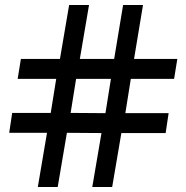

<svg xmlns="http://www.w3.org/2000/svg" viewBox="-20 -752 748 772"><path d="M264 -298 286 -435H426L404 -297ZM17 -218H169L132 0H212L249 -218L388 -217L351 0H431L468 -217H646L658 -297H484L506 -435H680L693 -515H519L555 -732H475L439 -515H301L338 -732H258L221 -515H64L51 -435H206L184 -298H29Z"/></svg>

Font: Exo
Style: Demi Bold
Weight: 600
Designer: Natanael Gama
Version: Version 1.00